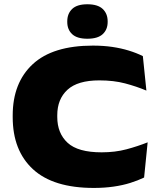

<svg xmlns="http://www.w3.org/2000/svg" viewBox="-20 -880 770 922"><path d="M430.5 22.5Q236 22.5 138.5 -67.2Q41 -157 41 -317.5V-325.5Q41 -482.5 137.2 -571.8Q233.5 -661 426 -661Q475.5 -661 518.5 -654.8Q561.5 -648.5 598.2 -637.2Q635 -626 666 -610.5L683 -445Q635.5 -465 580.8 -479.5Q526 -494 457 -494Q353 -494 304 -449Q255 -404 255 -326.5V-318.5Q255 -240 304.8 -194.2Q354.5 -148.5 468 -148.5Q533 -148.5 587.2 -163Q641.5 -177.5 689 -196.5L672 -27.5Q642 -13 605.2 -1.5Q568.5 10 524.8 16.2Q481 22.5 430.5 22.5ZM399.5 -694Q350 -694 326.5 -716Q303 -738 303 -774.5V-777.5Q303 -814.5 326.5 -837Q350 -859.5 399.5 -859.5Q449.5 -859.5 473.2 -837Q497 -814.5 497 -777.5V-774.5Q497 -738 473.2 -716Q449.5 -694 399.5 -694Z"/></svg>

Font: Anek Latin Expanded ExtraBold
Style: Regular
Weight: 800
Width: 7
Designer: Yesha Goshar
Foundry: Ek Type
Version: Version 1.003